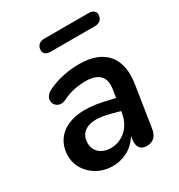

<svg xmlns="http://www.w3.org/2000/svg" viewBox="-166 -802 865 926"><g transform="rotate(-30 266.5 -339.0)"><path d="M194 10C253 10 309 -16 343 -73L340 -56C334 -14 352 8 385 8C420 8 442 -12 448 -49L484 -280C504 -406 450 -498 298 -498C243 -498 181 -487 126 -461C57 -430 96 -354 154 -381C198 -403 239 -411 284 -411C360 -411 390 -374 379 -309L372 -267L306 -282C118 -323 31 -243 31 -140C31 -56 106 10 194 10ZM210 -618H457C484 -618 500 -634 500 -659C500 -677 485 -688 462 -688H215C188 -688 172 -672 172 -647C172 -629 187 -618 210 -618ZM144 -147C144 -203 190 -248 314 -213L362 -200L360 -189C348 -115 294 -70 229 -70C183 -70 144 -98 144 -147Z"/></g></svg>

Font: SN Pro Semibold
Style: Italic
Weight: 600
Italic angle: -9°
Designer: Tobias Whetton
Foundry: Supernotes
Version: Version 1.001;Glyphs 3.2 (3249)